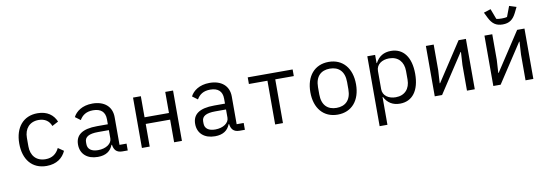

<svg xmlns="http://www.w3.org/2000/svg" viewBox="-66 -1253 5532 1937"><g transform="rotate(-10 2700.0 -284.0)"><path d="M318 12C422 12 485 -39 516 -108L459 -147C432 -91 388 -57 319 -57C222 -57 170 -122 170 -214V-302C170 -394 223 -459 317 -459C381 -459 425 -428 444 -375L508 -409C479 -480 417 -528 317 -528C171 -528 84 -422 84 -258C84 -95 169 12 318 12Z M1150 0V-70H1078V-354C1078 -463 1001 -528 880 -528C775 -528 710 -478 683 -424L737 -384C764 -431 806 -460 875 -460C954 -460 998 -422 998 -346V-295H888C732 -295 666 -241 666 -145C666 -48 735 12 843 12C927 12 975 -24 998 -84H1003C1010 -36 1032 0 1095 0ZM857 -55C790 -55 750 -83 750 -136V-157C750 -208 792 -235 888 -235H998V-150C998 -97 939 -55 857 -55Z M1295 0H1375V-232H1625V0H1705V-516H1625V-300H1375V-516H1295Z M2350 0V-70H2278V-354C2278 -463 2201 -528 2080 -528C1975 -528 1910 -478 1883 -424L1937 -384C1964 -431 2006 -460 2075 -460C2154 -460 2198 -422 2198 -346V-295H2088C1932 -295 1866 -241 1866 -145C1866 -48 1935 12 2043 12C2127 12 2175 -24 2198 -84H2203C2210 -36 2232 0 2295 0ZM2057 -55C1990 -55 1950 -83 1950 -136V-157C1950 -208 1992 -235 2088 -235H2198V-150C2198 -97 2139 -55 2057 -55Z M2660 0H2740V-448H2930V-516H2470V-448H2660Z M3300 12C3445 12 3534 -94 3534 -258C3534 -422 3445 -528 3300 -528C3155 -528 3066 -422 3066 -258C3066 -94 3155 12 3300 12ZM3300 -57C3211 -57 3151 -109 3151 -221V-295C3151 -407 3211 -459 3300 -459C3389 -459 3449 -407 3449 -295V-221C3449 -109 3389 -57 3300 -57Z M3695 200H3775V-84H3779C3812 -20 3865 12 3938 12C4065 12 4140 -87 4140 -258C4140 -429 4065 -528 3938 -528C3865 -528 3812 -496 3779 -432H3775V-516H3695ZM3907 -59C3835 -59 3775 -97 3775 -165V-351C3775 -419 3835 -457 3907 -457C4000 -457 4054 -395 4054 -302V-214C4054 -121 4000 -59 3907 -59Z M4295 0H4370L4629 -395H4633L4625 -263V0H4705V-516H4630L4371 -121H4367L4375 -253V-516H4295Z M4895 0H4970L5229 -395H5233L5225 -263V0H5305V-516H5230L4971 -121H4967L4975 -253V-516H4895ZM5097 -595C5165 -595 5204 -624 5236 -688L5264 -745L5192 -768L5152 -662C5137 -657 5113 -656 5097 -656C5081 -656 5057 -657 5042 -662L5002 -768L4930 -745L4958 -688C4990 -624 5029 -595 5097 -595Z"/></g></svg>

Font: IBM Mono
Style: Regular
Weight: 400
Monospace: yes
Designer: Mike Abbink, Paul van der Laan, Pieter van Rosmalen
Foundry: Bold Monday
Version: Version 2.3